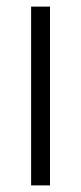

<svg xmlns="http://www.w3.org/2000/svg" viewBox="-20 -560 245 580"><path d="M131 -540V0H74V-540Z"/></svg>

Font: Pathway Extreme Condensed Thin
Style: Regular
Weight: 250
Width: 3
Version: Version 1.001;gftools[0.9.26]